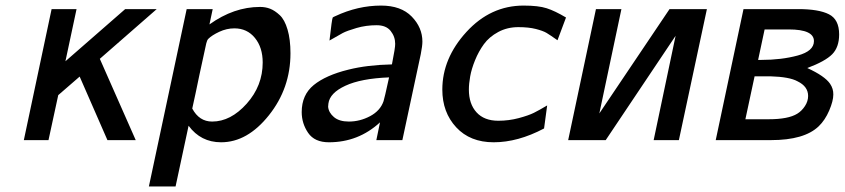

<svg xmlns="http://www.w3.org/2000/svg" viewBox="-20 -505 3044 692"><path d="M65.9 0 166 -472.2H255.9L215.8 -284.2L431.2 -472.2H544.9L339.8 -293L469.2 0H367.2L267.1 -229L189.9 -162.1L154.8 0Z M516.6 167 652.8 -472.2H746.6L734.9 -417Q822.8 -480 917 -480H918Q937 -480 953.9 -473.4Q970.7 -466.8 988.3 -450.4Q1005.9 -434.1 1016.4 -398.4Q1026.9 -362.8 1026.9 -313Q1026.9 -187 949.2 -89.6Q871.6 7.8 776.9 7.8Q703.6 7.8 659.7 -51.8L612.8 167ZM672.9 -113.8Q697.8 -66.9 744.6 -66.9Q811.5 -66.9 869.1 -131.3Q926.8 -195.8 926.8 -279.8Q926.8 -334 898.7 -368.4Q870.6 -402.8 824.7 -402.8Q796.9 -402.8 770.3 -390.4Q743.7 -377.9 731 -365.2Q726.1 -360.4 723.4 -348.6Q720.7 -336.9 698.7 -234.9Q684.1 -163.6 672.9 -113.8Z M1067.4 -101.1Q1067.4 -163.1 1110.8 -198.5Q1154.3 -233.9 1235.4 -253.9Q1303.2 -271 1392.6 -272.9Q1404.8 -334 1404.3 -347.2Q1404.3 -373 1387.9 -393.6Q1371.6 -414.1 1337.4 -414.1Q1299.3 -414.1 1264.9 -404.1Q1230.5 -394 1215.3 -386Q1200.2 -377.9 1167.5 -358.9Q1176.3 -437 1179.2 -441.9Q1181.2 -443.8 1188.5 -446.8Q1269.5 -484.9 1353.5 -484.9Q1425.3 -484.9 1463.9 -445.3Q1502.4 -405.8 1502.4 -355Q1502.4 -339.8 1496.6 -310.1L1430.2 0H1336.4L1349.6 -64Q1271.5 7.8 1165.5 7.8Q1113.8 7.8 1090.6 -26.1Q1067.4 -60.1 1067.4 -101.1ZM1162.6 -120.1Q1164.6 -99.1 1183.6 -83Q1202.6 -66.9 1237.3 -66.9Q1277.3 -66.9 1314 -86.4Q1350.6 -106 1362.3 -140.1Q1365.2 -147.9 1382.3 -226.1Q1281.2 -222.2 1224.9 -196Q1168.5 -169.9 1163.6 -131.8Z M1574.2 -182.1Q1574.2 -294.9 1661.1 -389.9Q1748 -484.9 1867.2 -484.9Q1920.4 -484.9 1950.2 -475.3Q1980 -465.8 2020 -441.9L1989.3 -359.9Q1962.4 -378.9 1949.7 -386.5Q1937 -394 1911.1 -400.6Q1885.3 -407.2 1848.1 -407.2Q1808.1 -407.2 1775.6 -389.6Q1743.2 -372.1 1724.1 -345.9Q1705.1 -319.8 1692.1 -287.8Q1679.2 -255.9 1674.6 -229.5Q1669.9 -203.1 1669.9 -182.1Q1669.9 -130.4 1697.5 -100.1Q1725.1 -69.8 1775.9 -69.8Q1814 -69.8 1849.6 -79.3Q1885.3 -88.9 1904.3 -98.4Q1923.3 -107.9 1952.1 -125L1940.9 -42Q1846.7 7.8 1759.3 7.8Q1674.3 7.8 1624.3 -46.1Q1574.2 -100.1 1574.2 -182.1Z M2027.8 0 2127.9 -472.2H2219.7L2140.1 -96.2L2393.1 -472.2H2527.8L2426.8 0H2335.9L2415 -376L2163.1 0Z M2559.6 0 2659.7 -472.2H2857.4Q2930.7 -472.2 2967.5 -453.6Q3004.4 -435.1 3004.4 -380.9Q3004.4 -335 2979.5 -309.6Q2954.6 -284.2 2889.6 -259.8Q2952.6 -231 2971.7 -203.1Q2983.9 -185.1 2983.4 -164.1Q2983.4 -141.1 2968.5 -106.4Q2953.6 -71.8 2930.7 -49.8Q2878.9 0 2758.8 0ZM2666.5 -75.2H2750.5Q2821.3 -75.2 2853.5 -95.2Q2869.6 -105 2881.1 -122.6Q2892.6 -140.1 2892.6 -159.2Q2892.6 -193.4 2854.5 -211.9Q2825.7 -228 2755.9 -230H2699.7ZM2712.4 -289.1H2724.6Q2796.4 -289.1 2855 -304.9Q2913.6 -320.8 2913.6 -356.9Q2913.6 -398.9 2822.8 -398.9H2735.8Z"/></svg>

Font: CMU Bright
Style: SemiBoldOblique
Weight: 600
Italic angle: -12°
Version: Version 0.7.0